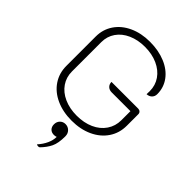

<svg xmlns="http://www.w3.org/2000/svg" viewBox="-277 -834 1239 1239"><g transform="rotate(45 342.0 -215.0)"><path d="M70 -217V-485Q70 -550 104.5 -601Q139 -652 201 -680.5Q263 -709 342 -709Q421 -709 483 -683Q545 -657 579.5 -610Q614 -563 614 -503Q614 -482 600.5 -468.5Q587 -455 565 -454Q566 -458 566 -482Q566 -535 537.5 -576Q509 -617 458 -640Q407 -663 342 -663Q278 -663 227.5 -640.5Q177 -618 149 -577.5Q121 -537 121 -485V-217Q121 -165 149 -124Q177 -83 228 -60Q279 -37 344 -37Q410 -37 461 -60Q512 -83 540.5 -125Q569 -167 569 -220V-303H398Q376 -303 362.5 -316Q349 -329 349 -350H593Q604 -350 611.5 -343Q619 -336 619 -325V-220Q619 -153 584 -101Q549 -49 486.5 -20Q424 9 344 9Q264 9 201.5 -19.5Q139 -48 104.5 -99.5Q70 -151 70 -217ZM350 151Q347 152 341 153.5Q335 155 329 155Q306 155 293 141.5Q280 128 280 106Q280 82 295 67Q310 52 332 52Q355 52 371 68Q387 84 387 109Q387 172 370 207Q353 242 321 275Q317 279 309 279Q300 279 294 275Q321 245 335.5 213Q350 181 350 151Z"/></g></svg>

Font: K2D Thin
Style: Regular
Weight: 100
Designer: Katatrad Aksorn Co.,Ltd.
Foundry: Cadson Demak Co.,Ltd.
Version: Version 1.000; ttfautohint (v1.6)